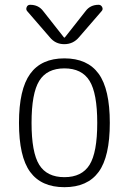

<svg xmlns="http://www.w3.org/2000/svg" viewBox="-20 -775 540 805"><path d="M355.5 -436Q323.2 -488.3 250 -488.3Q176.8 -488.3 144.5 -436Q112.3 -383.8 112.3 -259.8Q112.3 -135.7 144.5 -84Q176.8 -32.2 250 -32.2Q323.2 -32.2 355.5 -84Q387.7 -135.7 387.7 -259.8Q387.7 -383.8 355.5 -436ZM59.6 -259.8Q59.6 -400.4 106.4 -465.3Q153.3 -530.3 250 -530.3Q346.7 -530.3 393.6 -465.8Q440.4 -401.4 440.4 -259.8Q440.4 -118.2 393.6 -54.2Q346.7 9.8 250 9.8Q153.3 9.8 106.4 -54.2Q59.6 -118.2 59.6 -259.8ZM338.9 -728.5Q358.4 -754.9 393.6 -754.9Q403.3 -754.9 408.2 -745.6Q413.1 -736.3 406.2 -728.5L311.5 -619.1Q287.1 -589.8 249.5 -589.8Q211.9 -589.8 188.5 -619.1L93.8 -728.5Q87.9 -735.4 91.8 -745.1Q95.7 -754.9 106.4 -754.9Q141.6 -754.9 161.1 -728.5L248 -618.2Q249 -617.2 250 -617.2L252 -618.2Z"/></svg>

Font: Rounded Mgen+ 1mn light
Style: Regular
Weight: 200
Designer: [Source Han Sans]
Ryoko NISHIZUKA  (kana & ideographs); Paul D. Hunt (Latin, Greek & Cyrillic); Wenlong ZHANG  (bopomofo
Version: Version 1.059.20150602